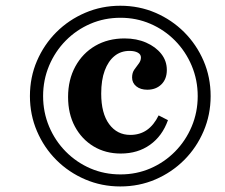

<svg xmlns="http://www.w3.org/2000/svg" viewBox="-20 -651 798 682"><path d="M407.3 11.3Q341.1 11.3 282.7 -13.7Q224.2 -38.7 180.2 -82.7Q136.3 -126.6 111.3 -185.1Q86.3 -243.5 86.3 -309.7Q86.3 -376.6 111.3 -434.7Q136.3 -492.7 180.2 -536.7Q224.2 -580.6 282.7 -605.6Q341.1 -630.6 407.3 -630.6Q474.2 -630.6 532.3 -605.6Q590.3 -580.6 634.3 -536.7Q678.2 -492.7 703.2 -434.7Q728.2 -376.6 728.2 -309.7Q728.2 -243.5 703.2 -185.1Q678.2 -126.6 634.3 -82.7Q590.3 -38.7 532.3 -13.7Q474.2 11.3 407.3 11.3ZM408.9 -105.6Q354.8 -105.6 312.5 -131Q270.2 -156.5 246 -201.6Q221.8 -246.8 221.8 -306.5Q221.8 -367.7 247.6 -414.9Q273.4 -462.1 318.5 -488.3Q363.7 -514.5 422.6 -514.5Q465.3 -514.5 499.2 -499.6Q533.1 -484.7 552.8 -459.7Q572.6 -434.7 572.6 -402.4Q572.6 -370.2 553.2 -351.2Q533.9 -332.3 503.2 -332.3Q479 -332.3 464.1 -344.4Q449.2 -356.5 449.2 -375.8Q449.2 -392.7 457.3 -404Q465.3 -415.3 473 -425.4Q480.6 -435.5 480.6 -446.8Q480.6 -458.1 469.4 -464.1Q458.1 -470.2 440.3 -470.2Q408.9 -470.2 386.7 -452Q364.5 -433.9 352 -400.4Q339.5 -366.9 339.5 -318.5Q339.5 -248.4 367.7 -210.1Q396 -171.8 442.7 -171.8Q476.6 -171.8 501.6 -189.1Q526.6 -206.5 543.5 -241.1L576.6 -224.2Q556.5 -167.7 512.9 -136.7Q469.4 -105.6 408.9 -105.6ZM408.1 -31.5Q464.5 -31.5 514.1 -52.8Q563.7 -74.2 601.6 -112.5Q639.5 -150.8 660.9 -201.6Q682.3 -252.4 682.3 -309.7Q682.3 -366.9 660.9 -417.7Q639.5 -468.5 601.6 -506.9Q563.7 -545.2 514.1 -566.5Q464.5 -587.9 408.1 -587.9Q350.8 -587.9 301.2 -566.5Q251.6 -545.2 213.7 -506.9Q175.8 -468.5 154.4 -417.7Q133.1 -366.9 133.1 -309.7Q133.1 -252.4 154.4 -201.6Q175.8 -150.8 213.7 -112.5Q251.6 -74.2 301.2 -52.8Q350.8 -31.5 408.1 -31.5Z"/></svg>

Font: Playfair 9pt
Style: Bold Italic
Weight: 700
Italic angle: -15.6°
Designer: Claus Eggers Sørensen
Foundry: Claus Eggers Sørensen
Version: Version 2.203